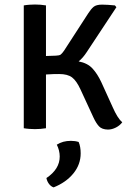

<svg xmlns="http://www.w3.org/2000/svg" viewBox="-20 -569 583 852"><path d="M522.5 -26.5Q512.5 -12.5 494.5 -3.2Q476.5 6 459 6Q432.5 5.5 419.5 -8.2Q406.5 -22 394.5 -48L337 -172.5Q319.5 -210.5 299.8 -225.5Q280 -240.5 242.5 -240.5Q233.5 -241 217.2 -240.2Q201 -239.5 184 -238.5V0Q173 2 159.8 3Q146.5 4 135 4Q124.5 4 110.5 3Q96.5 2 85.5 0V-545Q96.5 -547 110.5 -548Q124.5 -549 135 -549Q146.5 -549 159.8 -548Q173 -547 184 -545V-320.5L228 -322Q243.5 -322.5 249.5 -327Q255.5 -331.5 264.5 -344.5L372 -510.5Q383.5 -528.5 395.2 -538.5Q407 -548.5 433 -548.5Q443 -548.5 459.8 -547.5Q476.5 -546.5 490 -545L496.5 -537L365 -338Q348.5 -312.5 329 -296.5Q368.5 -289 390.5 -265Q412.5 -241 429.5 -204.5L480 -93.5Q490.5 -69.5 500.8 -53Q511 -36.5 522.5 -26.5ZM329 61Q338 81.5 338 111.5Q338 161 305.5 200.8Q273 240.5 218 262.5Q206 258.5 197.2 246.8Q188.5 235 186 221Q245 181.5 245 125.5Q245 112 241.5 98.2Q238 84.5 232 73Q258 56 295 56Q313.5 56 329 61Z"/></svg>

Font: Signika Negative SC
Style: Regular
Weight: 400
Designer: Anna Giedryś
Foundry: Anna Giedryś
Version: Version 2.000; ttfautohint (v1.8.3) -l 8 -r 50 -G 200 -x 9 -